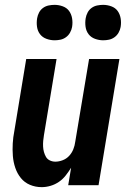

<svg xmlns="http://www.w3.org/2000/svg" viewBox="-20 -763 540 791"><path d="M152 8Q126 8 103.5 -1.5Q81 -11 66 -29.5Q51 -48 43 -71.5Q35 -95 33 -120.5Q31 -146 32.5 -172Q34 -198 39 -223L88 -520H213L161 -206Q159 -195 158 -183Q157 -171 157.5 -159.5Q158 -148 161 -137Q164 -126 169.5 -116.5Q175 -107 185.5 -102Q196 -97 208 -97Q223 -97 238.5 -103Q254 -109 265 -121Q276 -133 282 -148Q288 -163 290 -179L347 -520H472L386 0H261L273 -72Q263 -56 251 -40.5Q239 -25 223 -14Q207 -3 188.5 2.5Q170 8 152 8ZM405 -597Q388 -597 371.5 -603Q355 -609 345 -622Q335 -635 332.5 -652.5Q330 -670 333 -688Q335 -700 341 -711.5Q347 -723 357.5 -730.5Q368 -738 380.5 -740.5Q393 -743 405 -743Q422 -743 438.5 -737Q455 -731 464.5 -718Q474 -705 477 -687.5Q480 -670 477 -652Q475 -640 468.5 -628.5Q462 -617 451.5 -609.5Q441 -602 429 -599.5Q417 -597 405 -597ZM205 -597Q188 -597 171.5 -603Q155 -609 145 -622Q135 -635 132.5 -652.5Q130 -670 133 -688Q135 -700 141 -711.5Q147 -723 157.5 -730.5Q168 -738 180.5 -740.5Q193 -743 205 -743Q222 -743 238.5 -737Q255 -731 264.5 -718Q274 -705 277 -687.5Q280 -670 277 -652Q275 -640 268.5 -628.5Q262 -617 251.5 -609.5Q241 -602 229 -599.5Q217 -597 205 -597Z"/></svg>

Font: Iosevka Extrabold Oblique
Style: Regular
Weight: 800
Italic angle: -9°
Monospace: yes
Designer: Belleve Invis
Foundry: Belleve Invis
Version: Version 32.5.0; ttfautohint (v1.8.4)